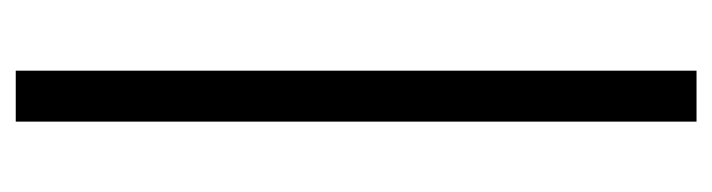

<svg xmlns="http://www.w3.org/2000/svg" viewBox="-352 -361 909 245"><g transform="rotate(-90 102.5 -238.5)"><path d="M69.8 195.8V-672.9H134.8V195.8Z"/></g></svg>

Font: Grenze
Style: Regular
Weight: 400
Designer: Renata Polastri
Foundry: Omnibus-Type
Version: Version 1.002;PS 001.002;hotconv 1.0.88;makeotf.lib2.5.64775